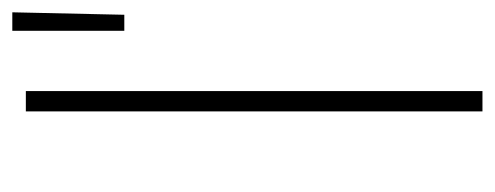

<svg xmlns="http://www.w3.org/2000/svg" viewBox="-266 -538 804 312"><g transform="rotate(-90 136.0 -382.0)"><path d="M111 0V-742H144V0ZM242 -582V-764H272L268 -582Z"/></g></svg>

Font: Montserrat Thin ExtraLight
Style: Regular
Weight: 250
Version: Version 9.000